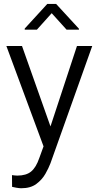

<svg xmlns="http://www.w3.org/2000/svg" viewBox="-20 -768 514 1001"><path d="M94.7 -528.3 243.2 -108.9 381.3 -528.3H460.9L243.2 83Q233.9 107.9 216.6 138.4Q199.2 168.9 169.2 191.2Q139.2 213.4 90.8 213.4Q80.6 213.4 65.2 210.7Q49.8 208 43 206.1L42.5 145Q47.9 146 57.1 146.7Q66.4 147.5 69.8 147.5Q116.7 147.5 142.3 126.2Q168 105 184.6 56.6L207 -4.9L13.2 -528.3ZM272.5 -747.6 391.6 -618.2V-613.3H327.1L249.5 -699.2L172.4 -613.3H108.9V-619.1L226.6 -747.6Z"/></svg>

Font: Vazirmatn UI Light
Style: Regular
Weight: 300
Designer: Saber Rastikerdar
Foundry: Saber Rastikerdar
Version: Version 33.003